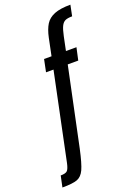

<svg xmlns="http://www.w3.org/2000/svg" viewBox="-253 -807 736 1064"><g transform="rotate(-20 115.0 -274.5)"><path d="M-9 76 98 -437H54L69 -510H113L134 -612Q144 -659 161.5 -687Q179 -715 214 -729Q249 -743 309 -743L296 -679Q269 -679 255 -672.5Q241 -666 232 -648Q223 -630 215 -592L198 -510H260L244 -437H182L85 24Q67 107 51.5 140.5Q36 174 9 184Q-18 194 -79 194L-65 128Q-36 128 -26 118Q-16 108 -9 76Z"/></g></svg>

Font: Saira Ultra Condensed SemiBold
Style: Italic
Weight: 600
Width: 1
Italic angle: -12°
Designer: Hector Gatti with collaboration of the Omnibus-Type team
Foundry: Omnibus-Type
Version: Version 1.001; ttfautohint (v1.8)